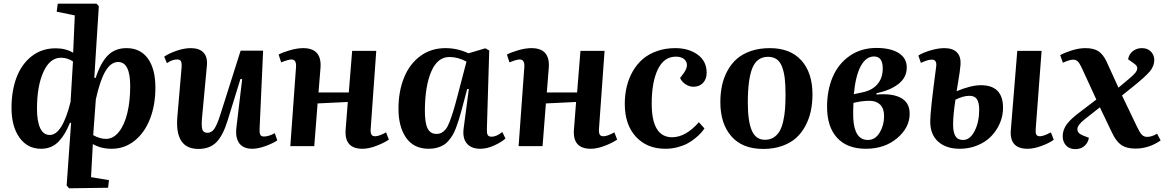

<svg xmlns="http://www.w3.org/2000/svg" viewBox="-20 -787 6273 1034"><path d="M512.2 -753.9 487.8 -368.2 495.1 -367.2Q522 -449.7 561 -488.8Q600.1 -527.8 661.1 -527.8Q735.8 -527.8 776.4 -471.9Q816.9 -416 816.9 -314.9Q816.9 -222.2 788.1 -147.5Q759.3 -72.8 705.1 -29.3Q650.9 14.2 581.1 14.2Q523.4 14.2 480 -11.2L470.2 167L566.9 183.1L562 224.1L352.1 227.1L338.9 211.9L362.8 -125L356.9 -126Q343.3 -93.3 329.6 -69.8Q315.9 -46.4 297.4 -26.4Q278.8 -6.3 254.6 3.9Q230.5 14.2 201.2 14.2Q127.9 14.2 85 -45.7Q42 -105.5 42 -206.1Q42 -298.3 69.3 -370.4Q96.7 -442.4 151.1 -484.6Q205.6 -526.9 279.8 -526.9Q334.5 -526.9 374 -502.9L382.8 -704.1L285.2 -724.1L291 -767.1H500ZM248 -60.1Q315.4 -60.1 359.9 -237.8L373 -456.1Q343.3 -476.1 308.1 -476.1Q248.5 -476.1 213.9 -399.9Q179.2 -323.7 179.2 -201.2Q179.2 -133.8 196.5 -96.9Q213.9 -60.1 248 -60.1ZM616.2 -453.1Q577.6 -453.1 548.3 -404.5Q519 -356 496.1 -252L481.9 -59.1Q518.1 -39.1 550.8 -39.1Q589.8 -39.1 619.9 -76.2Q649.9 -113.3 665.5 -177.5Q681.2 -241.7 681.2 -323.2Q681.2 -453.1 616.2 -453.1Z M878.9 -446.8 864.3 -481.9Q890.6 -500 931.6 -513.9Q972.7 -527.8 1006.8 -527.8Q1053.7 -527.8 1076.2 -503.7Q1098.6 -479.5 1094.2 -433.1L1067.9 -151.9Q1064 -106.9 1069.8 -89.4Q1075.7 -71.8 1097.2 -71.8Q1119.1 -71.8 1134 -93Q1148.9 -114.3 1167 -170.9L1275.9 -514.2H1397L1377.9 -90.8Q1377 -69.8 1382.1 -60.8Q1387.2 -51.8 1401.9 -51.8Q1426.3 -51.8 1460 -69.8L1473.1 -30.8Q1448.2 -14.2 1408.7 0Q1369.1 14.2 1338.9 14.2Q1291 14.2 1269 -14.9Q1247.1 -43.9 1252.9 -98.1L1284.2 -360.8L1274.9 -361.8L1206.1 -139.2Q1181.2 -57.6 1145.5 -21.2Q1109.9 15.1 1048.8 15.1Q920.9 15.1 935.1 -157.2L958 -424.8Q959.5 -448.2 954.3 -457.5Q949.2 -466.8 934.1 -466.8Q906.7 -466.8 878.9 -446.8Z M1841.3 -87.9 1853 -237.8 1690.4 -230 1672.4 0H1543.5L1574.2 -425.8Q1577.1 -466.8 1549.3 -466.8Q1534.2 -466.8 1494.1 -451.2L1480.5 -493.2Q1502.9 -505.4 1542 -516.6Q1581.1 -527.8 1612.3 -527.8Q1713.4 -527.8 1706.1 -422.9Q1703.6 -384.3 1695.3 -289.1H1858.4L1876.5 -513.2H2006.3L1976.1 -90.8Q1975.1 -70.8 1980.5 -62Q1985.8 -53.2 2000.5 -53.2Q2021.5 -53.2 2059.1 -74.2L2074.2 -35.2Q2048.8 -17.6 2007.3 -1.7Q1965.8 14.2 1932.1 14.2Q1834 14.2 1841.3 -87.9Z M2614.7 -515.1 2602.1 -94.2Q2601.1 -70.3 2606.2 -60.5Q2611.3 -50.8 2627.9 -50.8Q2653.8 -50.8 2685.1 -76.2L2702.1 -41Q2680.7 -21.5 2641.8 -3.7Q2603 14.2 2565.9 14.2Q2518.1 14.2 2493.9 -14.6Q2469.7 -43.5 2477.1 -97.2L2504.9 -307.1L2496.1 -308.1L2463.9 -187Q2456.1 -159.2 2450.2 -139.9Q2444.3 -120.6 2435.5 -97.7Q2426.8 -74.7 2417.7 -59.8Q2408.7 -44.9 2395.8 -29.5Q2382.8 -14.2 2367.7 -5.4Q2352.5 3.4 2332.8 8.8Q2313 14.2 2289.1 14.2Q2208.5 14.2 2167.2 -44.9Q2126 -104 2126 -201.2Q2126 -295.4 2156 -369.1Q2186 -442.9 2243.9 -485.4Q2301.8 -527.8 2378.9 -527.8Q2443.8 -527.8 2502.9 -500L2593.8 -526.9ZM2330.1 -65.9Q2346.2 -65.9 2357.9 -72Q2369.6 -78.1 2380.1 -90.8Q2390.6 -103.5 2400.9 -129.9Q2411.1 -156.2 2421.4 -189.7Q2431.6 -223.1 2445.8 -277.8L2492.2 -455.1Q2446.8 -480 2399.9 -480Q2336.9 -480 2303.2 -403.3Q2269.5 -326.7 2268.1 -196.8Q2267.6 -127 2282.2 -96.4Q2296.9 -65.9 2330.1 -65.9Z M3070.8 -87.9 3082.5 -237.8 2919.9 -230 2901.9 0H2772.9L2803.7 -425.8Q2806.6 -466.8 2778.8 -466.8Q2763.7 -466.8 2723.6 -451.2L2710 -493.2Q2732.4 -505.4 2771.5 -516.6Q2810.5 -527.8 2841.8 -527.8Q2942.9 -527.8 2935.5 -422.9Q2933.1 -384.3 2924.8 -289.1H3087.9L3106 -513.2H3235.8L3205.6 -90.8Q3204.6 -70.8 3210 -62Q3215.3 -53.2 3230 -53.2Q3251 -53.2 3288.6 -74.2L3303.7 -35.2Q3278.3 -17.6 3236.8 -1.7Q3195.3 14.2 3161.6 14.2Q3063.5 14.2 3070.8 -87.9Z M3616.7 -527.8Q3689 -527.8 3737.3 -492.7Q3785.6 -457.5 3785.6 -395Q3785.6 -361.3 3766.1 -340.6Q3746.6 -319.8 3714.8 -319.8Q3692.4 -319.8 3671.6 -333.5Q3650.9 -347.2 3642.6 -367.2L3663.6 -395Q3689 -432.6 3673.8 -457.3Q3658.7 -481.9 3619.6 -481.9Q3555.7 -481.9 3522.7 -413.3Q3489.7 -344.7 3489.7 -229Q3489.7 -47.9 3599.6 -47.9Q3672.9 -47.9 3743.7 -128.9L3773.9 -95.2Q3765.6 -83 3754.6 -70.8Q3743.7 -58.6 3724.1 -42.5Q3704.6 -26.4 3682.4 -14.4Q3660.2 -2.4 3628.7 5.9Q3597.2 14.2 3563.5 14.2Q3463.9 14.2 3404.3 -51Q3344.7 -116.2 3344.7 -227.1Q3344.7 -276.9 3355.5 -321.3Q3366.2 -365.7 3388.2 -403.8Q3410.2 -441.9 3442.1 -469.2Q3474.1 -496.6 3518.8 -512.2Q3563.5 -527.8 3616.7 -527.8Z M4090.3 15.1Q3978 15.1 3918.7 -53Q3859.4 -121.1 3859.4 -236.8Q3859.4 -284.7 3868.4 -326.7Q3877.4 -368.7 3897.7 -406Q3918 -443.4 3948.2 -470Q3978.5 -496.6 4023.9 -512.2Q4069.3 -527.8 4125.5 -527.8Q4236.3 -527.8 4295.9 -461.4Q4355.5 -395 4355.5 -278.8Q4355.5 -231.9 4346.7 -189.9Q4337.9 -147.9 4317.9 -109.9Q4297.9 -71.8 4267.6 -44.4Q4237.3 -17.1 4192.1 -1Q4147 15.1 4090.3 15.1ZM4099.6 -34.2Q4126.5 -34.2 4146.2 -46.6Q4166 -59.1 4178.2 -80.1Q4190.4 -101.1 4197.8 -133.3Q4205.1 -165.5 4207.8 -200Q4210.4 -234.4 4210.4 -278.8Q4210.4 -329.1 4206.3 -364.3Q4202.1 -399.4 4191.9 -427Q4181.6 -454.6 4162.8 -467.8Q4144 -481 4116.2 -481Q4056.6 -481 4032 -421.1Q4007.3 -361.3 4007.3 -233.9Q4007.3 -133.8 4028.8 -84Q4050.3 -34.2 4099.6 -34.2Z M4434.1 -211.9Q4434.1 -301.3 4464.4 -372.3Q4494.6 -443.4 4555.9 -486.1Q4617.2 -528.8 4700.2 -528.8Q4775.9 -528.8 4819.6 -501.5Q4863.3 -474.1 4863.3 -423.8Q4863.3 -369.6 4818.4 -334.7Q4773.4 -299.8 4700.2 -285.2V-277.8Q4786.1 -285.2 4832.5 -259.5Q4878.9 -233.9 4878.9 -174.8Q4878.9 -99.6 4811.3 -42.7Q4743.7 14.2 4643.1 14.2Q4542.5 14.2 4488.3 -44.7Q4434.1 -103.5 4434.1 -211.9ZM4578.1 -279.8 4635.3 -292Q4682.1 -304.2 4708 -336.7Q4733.9 -369.1 4733.9 -418.9Q4733.9 -482.9 4687 -482.9Q4644 -482.9 4616 -431.9Q4587.9 -380.9 4578.1 -279.8ZM4654.3 -33.2Q4693.4 -33.2 4717.3 -72.8Q4741.2 -112.3 4741.2 -161.1Q4741.2 -202.6 4720.2 -223.4Q4699.2 -244.1 4663.1 -244.1Q4622.1 -244.1 4576.2 -232.9Q4573.7 -194.3 4575.2 -148.9Q4581.5 -33.2 4654.3 -33.2Z M5148.4 14.2Q5075.2 14.2 5032.5 -24.2Q4989.7 -62.5 4989.7 -132.8Q4989.7 -190.4 5021.5 -426.8Q5027.3 -465.8 4998.5 -465.8Q4975.6 -465.8 4939.5 -448.2L4925.8 -487.8Q4947.3 -502.4 4989.3 -515.1Q5031.2 -527.8 5065.4 -527.8Q5110.8 -527.8 5133.3 -505.1Q5155.8 -482.4 5152.8 -438Q5151.4 -420.4 5148.2 -397.9Q5145 -375.5 5139.9 -345.5Q5134.8 -315.4 5131.8 -295.9Q5209.5 -328.1 5262.7 -328.1Q5381.8 -328.1 5381.8 -206.1Q5381.8 -163.6 5365 -124Q5348.1 -84.5 5318.6 -53.7Q5289.1 -22.9 5244.6 -4.4Q5200.2 14.2 5148.4 14.2ZM5513.7 14.2Q5415 14.2 5423.8 -87.9L5458.5 -513.2H5589.4L5557.6 -90.8Q5556.2 -70.8 5561 -62Q5565.9 -53.2 5580.6 -53.2Q5600.1 -53.2 5639.6 -74.2L5654.8 -34.2Q5631.8 -17.1 5590.1 -1.5Q5548.3 14.2 5513.7 14.2ZM5166.5 -33.2Q5204.1 -33.2 5228.8 -81.5Q5253.4 -129.9 5253.4 -195.8Q5253.4 -233.9 5241.5 -252.4Q5229.5 -271 5200.7 -271Q5167 -271 5125.5 -250Q5112.8 -167.5 5112.8 -116.2Q5112.8 -75.2 5125.2 -54.2Q5137.7 -33.2 5166.5 -33.2Z M5938.5 -457 6003.4 -314.9 6057.1 -359.9Q6083 -380.9 6094.2 -395Q6105.5 -409.2 6104.5 -421.6Q6103.5 -434.1 6087.4 -444.8L6055.2 -467.8Q6060.1 -495.1 6080.6 -511.5Q6101.1 -527.8 6129.4 -527.8Q6160.6 -527.8 6178.5 -508.8Q6196.3 -489.7 6196.3 -463.9Q6196.3 -430.7 6171.6 -401.6Q6147 -372.6 6076.2 -315.9L6022.5 -272.9L6103.5 -104Q6118.7 -71.8 6129.9 -60.8Q6141.1 -49.8 6158.2 -49.8Q6182.1 -49.8 6211.4 -66.9L6230.5 -30.8Q6168 13.2 6094.2 13.2Q6045.9 13.2 6017.8 -6.8Q5989.7 -26.9 5968.3 -73.2L5903.3 -209L5818.4 -142.1Q5781.7 -112.3 5782 -90.8Q5782.2 -69.3 5812.5 -57.1L5844.2 -44.9Q5839.8 -18.1 5820.3 -1Q5800.8 16.1 5771.5 16.1Q5738.8 16.1 5720.9 -3.9Q5703.1 -23.9 5703.1 -53.2Q5703.1 -88.9 5726.3 -119.4Q5749.5 -149.9 5804.2 -189.9L5884.3 -251L5803.2 -426.8Q5792.5 -449.2 5782.7 -457.5Q5772.9 -465.8 5760.3 -465.8Q5740.2 -465.8 5704.1 -449.2L5689.5 -490.2Q5713.4 -503.4 5752 -515.6Q5790.5 -527.8 5825.2 -527.8Q5870.1 -527.8 5895.3 -511.2Q5920.4 -494.6 5938.5 -457Z"/></svg>

Font: Literata SemiBold
Style: Italic
Weight: 650
Italic angle: -2.39999°
Designer: Latin by Veronika Burian and Jose Scaglione. Greek by Irene Vlachou. Cyrillic by Vera Evstafieva
Foundry: TypeTogether
Version: Version 3.021